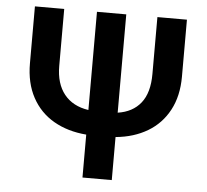

<svg xmlns="http://www.w3.org/2000/svg" viewBox="-51 -761 881 816"><g transform="rotate(5 389.5 -353.5)"><path d="M713.9 -707V-463.9Q713.9 -381.3 681.6 -320.8Q649.4 -260.3 591.1 -225.6Q532.7 -190.9 455.1 -183.6V0H330.1V-183.1Q250.5 -189.5 190.9 -223.9Q131.3 -258.3 98.4 -319.3Q65.4 -380.4 65.4 -463.9V-707H190.4V-463.9Q190.4 -388.2 226.8 -343Q263.2 -297.9 330.1 -288.1V-707H455.1V-287.6Q518.6 -296.9 553.2 -340.3Q587.9 -383.8 587.9 -463.9V-707Z"/></g></svg>

Font: Pretendard SemiBold
Style: Regular
Weight: 600
Designer: Base glyphs from Inter by Rasmus Andersson; Hangeul glyphs from Noto Sans CJK(Source Han Sans) by Jang Soo-young and Kan
Foundry: Kil Hyung-jin
Version: Version 1.309